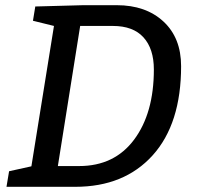

<svg xmlns="http://www.w3.org/2000/svg" viewBox="-20 -720 763 740"><path d="M101 -79 188 -620 107 -640 116 -695 301 -700H430Q542 -700 610 -637Q678 -574 678 -465Q678 -243 568.5 -121.5Q459 0 270 0H5L15 -60ZM289 -620 203 -80H285Q421 -80 497 -182Q573 -284 573 -452Q573 -532 533 -576Q493 -620 415 -620Z"/></svg>

Font: Bitter
Style: Italic
Weight: 400
Italic angle: -9°
Designer: Sol Matas
Foundry: Sol Matas
Version: Version 1.001